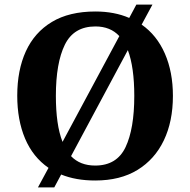

<svg xmlns="http://www.w3.org/2000/svg" viewBox="-20 -775 827 835"><path d="M191 -45Q123 -92 89 -172.5Q55 -253 55 -359Q55 -470 92.5 -552Q130 -634 205.5 -679.5Q281 -725 395 -725Q436 -725 473 -718Q510 -711 542 -697L573 -755H643L596 -668Q662 -622 697 -542Q732 -462 732 -358Q732 -247 692.5 -164.5Q653 -82 578 -36Q503 10 394 10Q310 10 246 -16L216 40H145ZM394 -55Q488 -55 526 -135Q564 -215 564 -358Q564 -420 557 -470Q550 -520 536 -557L289 -96Q328 -55 394 -55ZM499 -618Q460 -660 395 -660Q301 -660 262 -580.5Q223 -501 223 -358Q223 -296 230 -246Q237 -196 252 -158Z"/></svg>

Font: Noto Serif Vithkuqi
Style: Bold
Weight: 700
Version: Version 1.005